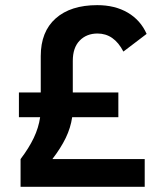

<svg xmlns="http://www.w3.org/2000/svg" viewBox="-20 -723 626 743"><path d="M59.6 0V-107.4Q91.8 -149.9 110.6 -189.2Q129.4 -228.5 135.3 -269.5H53.2V-365.2H137.7V-505.9Q137.7 -600.6 195.6 -651.9Q253.4 -703.1 356.4 -703.1Q424.8 -703.1 474.4 -674.1Q523.9 -645 547.4 -591.8L457.5 -523.4Q421.4 -593.3 357.4 -593.3Q314.9 -593.3 288.3 -565.9Q261.7 -538.6 261.7 -487.3V-365.2H438V-269.5H259.3Q253.4 -228.5 234.4 -189.2Q215.3 -149.9 182.6 -107.4H540V0Z"/></svg>

Font: Cascadia Mono PL SemiBold
Style: Regular
Weight: 600
Monospace: yes
Designer: Aaron Bell
Foundry: Saja Typeworks
Version: Version 2404.023; ttfautohint (v1.8.4)